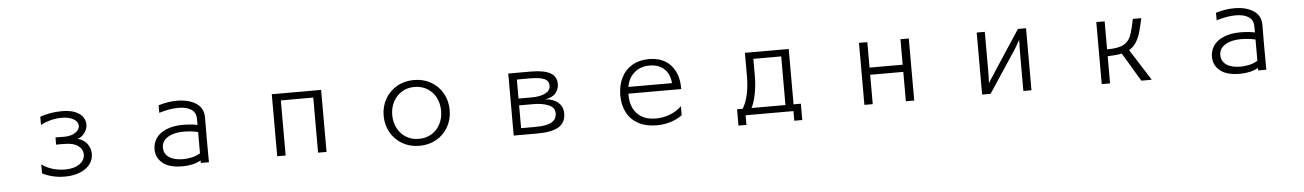

<svg xmlns="http://www.w3.org/2000/svg" viewBox="-28 -1016 11056 1628"><g transform="rotate(-5 5500.0 -202.0)"><path d="M486 -15Q545 -15 583.5 -31.5Q622 -48 640 -74Q658 -100 658 -128Q658 -171 619.5 -201Q581 -231 507 -231L461 -232Q440 -232 431 -231V-293Q459 -292 508 -292Q567 -293 602 -317.5Q637 -342 637 -375Q637 -394 621.5 -412.5Q606 -431 574.5 -442.5Q543 -454 496 -454Q405 -454 318 -409V-479Q407 -510 504 -510Q576 -510 620 -490.5Q664 -471 683 -441.5Q702 -412 702 -380Q702 -343 679 -310.5Q656 -278 618 -264Q668 -252 697 -214Q726 -176 726 -128Q726 -75 694 -36Q662 3 606.5 24Q551 45 483 45Q379 45 291 1V-75Q335 -44 385.5 -29.5Q436 -15 486 -15Z M1483 45Q1371 45 1315 -1Q1259 -47 1259 -120Q1259 -171 1287 -212.5Q1315 -254 1372 -279Q1429 -304 1511 -305Q1591 -305 1640 -293V-343Q1640 -399 1600 -425.5Q1560 -452 1491 -452Q1416 -452 1326 -424V-488Q1406 -513 1484 -513Q1582 -513 1645.5 -472.5Q1709 -432 1709 -351V-350Q1708 -294 1708 -189Q1708 -47 1709 30H1640V9Q1574 45 1483 45ZM1512 -247Q1431 -246 1381 -214Q1331 -182 1331 -128Q1331 -74 1374.5 -44.5Q1418 -15 1496 -15Q1525 -15 1563.5 -22.5Q1602 -30 1640 -52V-233Q1585 -247 1512 -247Z M2638 -439H2362V30H2290V-498H2710V30H2638Z M3500 47Q3420 47 3356 10.5Q3292 -26 3255.5 -90Q3219 -154 3219 -233Q3219 -312 3255.5 -376Q3292 -440 3356 -476.5Q3420 -513 3500 -513Q3581 -513 3645 -476.5Q3709 -440 3745 -376Q3781 -312 3781 -233Q3781 -154 3745 -90Q3709 -26 3645 10.5Q3581 47 3500 47ZM3708 -233Q3708 -295 3682.5 -345Q3657 -395 3609.5 -424.5Q3562 -454 3500 -454Q3438 -454 3391 -424.5Q3344 -395 3318 -344.5Q3292 -294 3292 -233Q3292 -172 3318 -121.5Q3344 -71 3391 -41.5Q3438 -12 3500 -12Q3562 -12 3609.5 -41.5Q3657 -71 3682.5 -121Q3708 -171 3708 -233Z M4303 -498H4496Q4605 -498 4659.5 -468Q4714 -438 4714 -373Q4714 -330 4686 -296Q4658 -262 4596 -253Q4665 -248 4705.5 -213Q4746 -178 4746 -120Q4746 -42 4687 -6Q4628 30 4506 30H4303ZM4643 -365Q4643 -407 4604 -424Q4565 -441 4485 -441H4371V-279H4480Q4555 -279 4599 -301Q4643 -323 4643 -365ZM4674 -129Q4674 -177 4621.5 -199Q4569 -221 4494 -221H4371V-27H4489Q4588 -27 4631 -51.5Q4674 -76 4674 -129Z M5518 49Q5427 49 5362.5 13.5Q5298 -22 5265.5 -85Q5233 -148 5233 -230Q5233 -314 5265 -379Q5297 -444 5357.5 -480Q5418 -516 5500 -516Q5619 -516 5684 -445.5Q5749 -375 5752 -261Q5753 -256 5753 -239H5303V-226Q5303 -126 5359 -67.5Q5415 -9 5519 -9Q5576 -9 5633.5 -30Q5691 -51 5737 -94V-18Q5700 11 5643 30Q5586 49 5518 49ZM5500 -461Q5425 -461 5372.5 -416.5Q5320 -372 5308 -296H5679Q5671 -378 5624 -419.5Q5577 -461 5500 -461Z M6684 30H6277V112H6209V-27H6257Q6317 -127 6317 -301V-498H6690V-27H6752V112H6684ZM6384 -441V-293Q6384 -221 6370 -146Q6356 -71 6332 -27H6621V-441Z M7641 -220H7359V30H7288V-498H7359V-281H7641V-498H7712V30H7641Z M8641 -304 8643 -405Q8614 -351 8590 -315L8362 30H8290V-498H8359V-170Q8359 -100 8356 -61Q8367 -81 8395 -122Q8413 -151 8414 -152L8641 -498H8710V30H8641Z M9379 -201V30H9308V-498H9379V-260H9385Q9475 -260 9518.5 -283.5Q9562 -307 9580.5 -352.5Q9599 -398 9619 -498H9691Q9674 -419 9660.5 -374Q9647 -329 9624 -293.5Q9601 -258 9564 -237L9734 30H9645L9500 -213Q9458 -204 9379 -201Z M10483 45Q10371 45 10315 -1Q10259 -47 10259 -120Q10259 -171 10287 -212.5Q10315 -254 10372 -279Q10429 -304 10511 -305Q10591 -305 10640 -293V-343Q10640 -399 10600 -425.5Q10560 -452 10491 -452Q10416 -452 10326 -424V-488Q10406 -513 10484 -513Q10582 -513 10645.5 -472.5Q10709 -432 10709 -351V-350Q10708 -294 10708 -189Q10708 -47 10709 30H10640V9Q10574 45 10483 45ZM10512 -247Q10431 -246 10381 -214Q10331 -182 10331 -128Q10331 -74 10374.5 -44.5Q10418 -15 10496 -15Q10525 -15 10563.5 -22.5Q10602 -30 10640 -52V-233Q10585 -247 10512 -247Z"/></g></svg>

Font: LINE Seed JP_TTF Regular
Style: Regular
Weight: 400
Designer: LINE & Fontrix & Fontworks
Version: Version 1.002